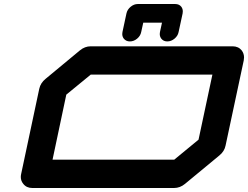

<svg xmlns="http://www.w3.org/2000/svg" viewBox="-20 -940 1240 960"><path d="M972.7 -241.7 1042 -566.9H433.6L311.5 -466.8L242.7 -141.6H851.1ZM1142.6 -708.5Q1171.9 -708.5 1188.5 -688Q1200.2 -672.4 1200.2 -652.8Q1200.2 -645.5 1198.7 -637.7L1107.9 -212.4Q1102.1 -183.1 1076.7 -162.6L904.8 -20.5Q879.9 0 850.1 0H141.6Q112.3 0 96.2 -21Q84 -35.6 84 -55.2Q84 -62.5 85.9 -70.8L176.3 -496.1Q182.6 -525.4 208 -545.9L379.4 -688Q404.3 -708.5 433.6 -708.5ZM856 -919.9Q875.5 -919.9 886.2 -906.7Q894 -896.5 894 -883.3Q894 -878.4 893.1 -873L873 -779.8Q869.1 -760.3 852.5 -746.6Q835.9 -732.9 816.4 -732.9Q797.4 -732.9 786.6 -746.6Q778.8 -756.8 778.8 -770Q778.8 -774.4 779.8 -779.8L790 -826.7H696.3L686 -779.8Q682.1 -760.3 665.5 -746.6Q648.9 -732.9 629.4 -732.9Q610.4 -732.9 599.1 -746.6Q591.3 -756.8 591.3 -770Q591.3 -774.4 592.3 -779.8L612.3 -873Q616.7 -892.6 633.3 -906.2Q649.9 -919.9 668.9 -919.9Z"/></svg>

Font: Robtronika
Style: Italic
Weight: 400
Italic angle: -12°
Designer: GGBot
Version: 1.00